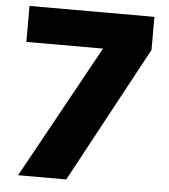

<svg xmlns="http://www.w3.org/2000/svg" viewBox="-51 -751 702 798"><g transform="rotate(5 300.0 -352.5)"><path d="M54 0 389 -608V-555H40V-705H561V-567L255 0Z"/></g></svg>

Font: Nunito Sans 12pt Black
Style: Regular
Weight: 900
Designer: Vernon Adams
Foundry: Vernon Adams
Version: Version 3.101;gftools[0.9.27]